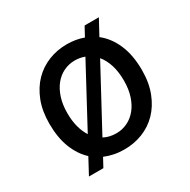

<svg xmlns="http://www.w3.org/2000/svg" viewBox="-134 -668 825 832"><g transform="rotate(-30 278.5 -252.0)"><path d="M136.7 -247.6Q136.7 -209.5 144.8 -179Q152.8 -148.4 168 -125L327.1 -420.9Q304.2 -429.7 278.3 -429.7Q248.5 -429.7 222.7 -417.2Q196.8 -404.8 177.7 -381.3Q158.7 -357.9 147.7 -324.2Q136.7 -290.5 136.7 -247.6ZM419.9 -247.6Q419.9 -291.5 409.2 -325.7Q398.4 -359.9 378.9 -383.3L215.8 -80.6Q242.7 -65.9 278.3 -65.9Q307.6 -65.9 333.5 -78.4Q359.4 -90.8 378.7 -114.3Q397.9 -137.7 408.9 -171.4Q419.9 -205.1 419.9 -247.6ZM462.9 -539.6 421.9 -463.9Q463.4 -431.6 486.8 -377.4Q510.3 -323.2 510.3 -247.6Q510.3 -184.6 491.2 -136Q472.2 -87.4 439.9 -54.4Q407.7 -21.5 364.7 -4.6Q321.8 12.2 273.4 12.2Q246.6 12.2 222.4 7.3Q198.2 2.4 176.3 -6.8L152.8 36.6H80.6L122.6 -41.5Q86.4 -74.7 66.4 -126.2Q46.4 -177.7 46.4 -247.6Q46.4 -310.5 65.4 -359.1Q84.5 -407.7 116.7 -440.7Q148.9 -473.6 191.9 -490.7Q234.9 -507.8 283.2 -507.8Q328.1 -507.8 366.7 -493.7L391.6 -539.6Z"/></g></svg>

Font: Andika Phon
Style: Regular
Weight: 400
Designer: Victor Gaultney, Annie Olsen, Julie Remington, Don Collingsworth, Eric Hays, Becca Hirsbrunner
Foundry: SIL International
Version: Version 5.000